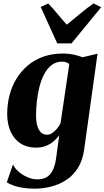

<svg xmlns="http://www.w3.org/2000/svg" viewBox="-20 -860 616 1132"><path d="M476 23Q467 87 438.8 131.2Q410.5 175.5 369.2 202Q328 228.5 279.8 240.5Q231.5 252.5 182 252.5Q146.5 252.5 115.5 247.5Q84.5 242.5 60 234Q35.5 225.5 20 215L56.5 109.5Q66 131 88.8 151.2Q111.5 171.5 141.2 184.5Q171 197.5 200.5 197.5Q233 197.5 255.5 184.2Q278 171 291.8 142.2Q305.5 113.5 311.5 68L329 -62Q315.5 -43.5 296 -26.8Q276.5 -10 250.8 0.2Q225 10.5 191.5 10.5Q139.5 10.5 101.5 -14Q63.5 -38.5 43 -83.2Q22.5 -128 22.5 -189Q22.5 -244.5 35.8 -297Q49 -349.5 76 -394.2Q103 -439 142.8 -473Q182.5 -507 235.2 -525.8Q288 -544.5 353.5 -544.5Q385 -544.5 415.2 -537.8Q445.5 -531 467 -522.5L555 -543.5ZM388.5 -482.5Q382 -488 371.8 -492.2Q361.5 -496.5 346 -496.5Q309.5 -496.5 283.5 -476Q257.5 -455.5 239.8 -421.2Q222 -387 211.8 -345.2Q201.5 -303.5 197 -260.2Q192.5 -217 192.5 -179Q192.5 -148.5 197.5 -127Q202.5 -105.5 211.2 -91.8Q220 -78 231.8 -71.8Q243.5 -65.5 256.5 -65.5Q273 -65.5 288.5 -76Q304 -86.5 316.8 -102.2Q329.5 -118 337 -133.5ZM317.5 -604 220 -819 264.5 -839.5Q291.5 -811.5 318.8 -778.2Q346 -745 374 -714.5Q414 -746.5 452.2 -779Q490.5 -811.5 531.5 -839.5L576.5 -817.5L401.5 -604Z"/></svg>

Font: Merriweather 72pt Black
Style: Italic
Weight: 900
Italic angle: -7.8°
Version: Version 2.101